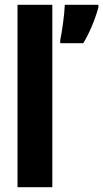

<svg xmlns="http://www.w3.org/2000/svg" viewBox="-20 -780 430 800"><path d="M198 0V-760H53V0ZM390 -749V-760H250C249 -722 238 -645 231 -613V-600H327C353 -643 376 -698 390 -749Z"/></svg>

Font: Noto Sans Lao UI ExtCond ExtBd
Style: Regular
Weight: 800
Width: 2
Designer: Monotype Design Team
Foundry: Monotype Imaging Inc.
Version: Version 2.000